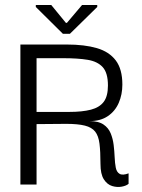

<svg xmlns="http://www.w3.org/2000/svg" viewBox="-20 -742 571 772"><path d="M62 0V-563H248Q320 -563 369.5 -548.5Q419 -534 445.5 -499Q472 -464 472 -402Q472 -362 457.5 -328.5Q443 -295 413.5 -275Q384 -255 340 -255Q376 -255 396 -241.5Q416 -228 425 -206Q434 -184 437 -159Q440 -134 441 -110Q442 -86 445.5 -68Q449 -50 461 -43Q473 -36 497 -45V-3Q488 5 469.5 8.5Q451 12 431 6Q411 0 397.5 -21Q384 -42 384 -83Q384 -133 380 -164.5Q376 -196 362.5 -213Q349 -230 321 -237Q293 -244 246 -244Q199 -244 127 -243V0ZM127 -292H258Q311 -292 345.5 -301Q380 -310 397 -332.5Q414 -355 414 -398Q414 -449 393 -472Q372 -495 332.5 -501.5Q293 -508 235 -508H127ZM233 -606 124 -714V-722H186L245 -650H249L310 -722H371V-714L261 -606Z"/></svg>

Font: Darker Grotesque Medium
Style: Regular
Weight: 500
Designer: Gabriel Lam
Foundry: TypeRant
Version: Version 1.000;gftools[0.9.28]